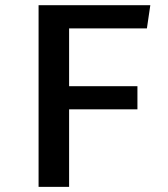

<svg xmlns="http://www.w3.org/2000/svg" viewBox="-20 -728 655 748"><path d="M249.2 -617.4V-392.3H515.4V-302.1H249.2V0H130.3V-707.7H565.6L552.3 -617.4Z"/></svg>

Font: Fira Code Medium
Style: Regular
Weight: 500
Designer: Carrois Corporate, Edenspiekermann AG, Nikita Prokopov
Foundry: Carrois Corporate, Edenspiekermann AG, Nikita Prokopov
Version: Version 6.002